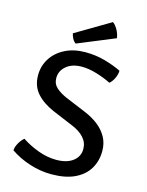

<svg xmlns="http://www.w3.org/2000/svg" viewBox="-133 -979 822 1074"><g transform="rotate(15 278.0 -442.0)"><path d="M32 -62Q34 -84 46.8 -105.8Q59.5 -127.5 75 -140Q118.5 -111 171.5 -91.5Q224.5 -72 276 -72Q338 -72 373 -99Q408 -126 408 -169Q408 -206.5 383.2 -234.2Q358.5 -262 314 -280.5L193.5 -331Q130.5 -358 93.5 -399.2Q56.5 -440.5 56.5 -504Q56.5 -557.5 84.5 -601.2Q112.5 -645 163 -670.5Q213.5 -696 280.5 -696Q342 -696 396.5 -680.2Q451 -664.5 490 -645Q489.5 -623.5 479.2 -601.5Q469 -579.5 453 -565.5Q413.5 -585 367.2 -598.8Q321 -612.5 282.5 -612.5Q226 -612.5 192.5 -584.5Q159 -556.5 159 -515Q159 -480.5 183.2 -459Q207.5 -437.5 245 -421.5L364 -372Q406 -354.5 439.8 -328.5Q473.5 -302.5 493.5 -267Q513.5 -231.5 513.5 -186Q513.5 -129 487 -84Q460.5 -39 406.5 -13Q352.5 13 270 13Q208 13 144.8 -7.2Q81.5 -27.5 32 -62ZM384.5 -898.5Q399.5 -888.5 412.8 -865Q426 -841.5 429 -817L214 -728.5Q202 -736 194 -751.5Q186 -767 184 -780Z"/></g></svg>

Font: Signika Negative Light
Style: Regular
Weight: 400
Version: Version 2.001